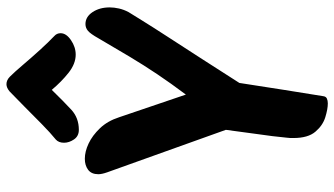

<svg xmlns="http://www.w3.org/2000/svg" viewBox="-246 -776 1061 610"><g transform="rotate(-90 285.0 -471.5)"><path d="M261 39Q243 39 217 31Q191 23 171 -0.5Q151 -24 151 -70Q151 -75 151 -80Q151 -85 152 -91Q154 -113 157 -137Q160 -161 165 -196Q170 -231 177 -285L42 -662Q36 -679 36 -690Q36 -712 50 -722.5Q64 -733 85 -733Q108 -733 133.5 -721Q159 -709 182 -685Q205 -661 217 -624L289 -412Q325 -460 353.5 -502.5Q382 -545 409 -590Q436 -635 468 -690Q482 -715 491.5 -723Q501 -731 513 -731Q536 -731 551 -708.5Q566 -686 566 -654Q566 -640 562.5 -624.5Q559 -609 551 -594Q546 -586 525 -552Q504 -518 471.5 -468Q439 -418 401 -359Q363 -300 326 -242Q315 -169 304 -100.5Q293 -32 284 24Q283 33 276.5 36Q270 39 261 39ZM177 -752Q157 -752 146.5 -767.5Q136 -783 136 -799Q136 -816 146 -825Q167 -842 195.5 -870Q224 -898 252.5 -926.5Q281 -955 299 -972Q311 -982 322 -982Q335 -982 346 -971Q361 -956 383.5 -929.5Q406 -903 430.5 -876Q455 -849 475 -830Q484 -822 484 -810Q484 -792 462 -777Q440 -762 416 -762Q387 -762 358.5 -784.5Q330 -807 304 -838Q267 -800 241 -776Q215 -752 177 -752Z"/></g></svg>

Font: Protest Riot
Style: Regular
Weight: 400
Designer: Octavio Pardo
Foundry: Ashler Design
Version: Version 2.005; ttfautohint (v1.8.4.7-5d5b)